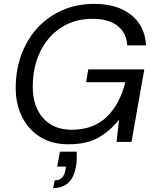

<svg xmlns="http://www.w3.org/2000/svg" viewBox="-20 -732 801 990"><path d="M333 12Q248 12 187.5 -25.5Q127 -63 94 -129Q61 -195 61 -279Q61 -373 91 -452.5Q121 -532 175 -590Q229 -648 303 -680Q377 -712 466 -712Q585 -712 656.5 -655Q728 -598 733 -498H636Q633 -561 587 -598Q541 -635 457 -635Q365 -635 295.5 -590Q226 -545 187.5 -466Q149 -387 149 -284Q149 -183 202.5 -123Q256 -63 349 -63Q461 -63 529.5 -128.5Q598 -194 626 -308H424L435 -374H724L658 0H581L594 -115Q545 -54 485 -21Q425 12 333 12ZM254 238 262 198Q287 198 300.5 183.5Q314 169 318 141L320 127H275L289 50H375Q378 91 372 124Q362 184 331.5 211Q301 238 254 238Z"/></svg>

Font: DeepMind Sans
Style: Italic
Weight: 400
Italic angle: -10°
Designer: Jonny Pinhorn / Modifications: Colophon Foundry
Foundry: Colophon Foundry
Version: Version 1.002; ttfautohint (v1.8.2)